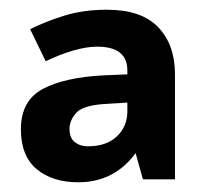

<svg xmlns="http://www.w3.org/2000/svg" viewBox="-20 -742 423 395"><path d="M200 -722Q271 -722 305.5 -686Q340 -650 340 -589V-373H274L259 -427Q215 -367 141 -367Q88 -367 55.5 -394Q23 -421 23 -476Q23 -535 68 -559Q113 -583 194 -587L242 -589V-597Q242 -646 180 -646Q158 -646 130.5 -638Q103 -630 74 -616L42 -682Q74 -698 113 -710Q152 -722 200 -722ZM242 -531 194 -528Q150 -525 136.5 -509.5Q123 -494 123 -477Q123 -458 134 -449.5Q145 -441 161 -441Q199 -441 220.5 -461.5Q242 -482 242 -513Z"/></svg>

Font: Noto Sans IKEA
Style: Bold
Weight: 600
Designer: Monotype Design Team
Foundry: Monotype Imaging Inc.
Version: Version 2.001